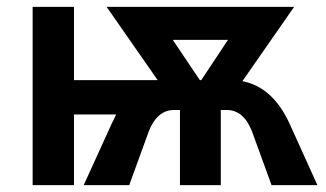

<svg xmlns="http://www.w3.org/2000/svg" viewBox="-20 -540 951 560"><path d="M75.2 0V-520H195.8V-306.2H439.9L291 -520H837.9L687 -303.2Q774.9 -286.6 824.2 -180.2L905.8 0H772L714.8 -157.2Q690.4 -219.2 641.1 -219.2H624V0H504.9V-219.2H487.8Q438.5 -219.2 414.1 -157.2L356.9 0H224.1L306.2 -180.2Q308.1 -184.6 318.8 -206.1H195.8V0ZM563 -306.2H566.9L645 -423.8H483.9Z"/></svg>

Font: Fixel Text SemiBold
Style: Regular
Weight: 600
Width: 4
Designer: AlfaBravo + MacPaw
Foundry: Kyrylo Tkachov, Marchela Mozhyna, Serhii Makarenko, Maria Weinstein, Zakhar Kryvoshyya
Version: Version 1.211